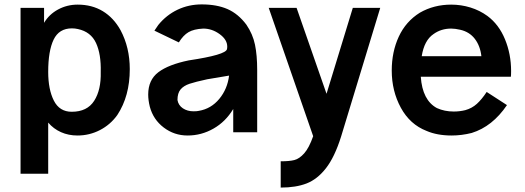

<svg xmlns="http://www.w3.org/2000/svg" viewBox="-20 -598 2372 868"><path d="M566.7 -285.4Q566.7 -163.5 510.4 -78.1Q479.2 -34.4 431.8 -9.9Q384.4 14.6 330.2 14.6Q289.6 14.6 255.7 -0.5Q221.9 -15.6 197.9 -43.8V187.5H72.9V-562.5H179.2V-494.8Q202.1 -533.3 242.7 -555.2Q283.3 -577.1 331.2 -577.1Q395.8 -577.1 444.8 -547.4Q493.8 -517.7 525 -461.5Q566.7 -383.3 566.7 -285.4ZM435.4 -272.9Q437.5 -353.1 414.1 -403.6Q390.6 -454.2 332.3 -466.7Q318.8 -469.8 305.2 -469.8Q246.9 -469.8 222.4 -418.8Q197.9 -367.7 197.9 -272.9Q197.9 -193.8 223.4 -143.2Q249 -92.7 304.2 -92.7Q374 -92.7 405.7 -142.2Q437.5 -191.7 435.4 -272.9Z M1093.8 -486.5Q1122.9 -443.8 1132.8 -395.8Q1142.7 -347.9 1142.7 -281.2V0H1034.4V-105.2Q1000 -47.9 945.3 -16.7Q890.6 14.6 828.1 14.6Q767.7 14.6 720.3 -21.4Q672.9 -57.3 657.3 -115.6Q650 -144.8 650 -170.8Q650 -236.5 695.8 -271.4Q741.7 -306.2 833.3 -325Q1001 -350 1006.2 -376Q1007.3 -380.2 1007.3 -387.5Q1007.3 -418.8 972.9 -443.8Q938.5 -468.8 899 -468.8Q856.2 -466.7 832.3 -452.6Q808.3 -438.5 788.5 -406.3L678.1 -459.4L695.8 -485.4Q732.3 -530.2 782.8 -554.2Q833.3 -578.1 891.7 -578.1Q960.4 -578.1 1008.9 -556.8Q1057.3 -535.4 1093.8 -486.5ZM1015.6 -256.2 916.7 -239.6Q863.5 -228.1 837 -219.3Q810.4 -210.4 796.4 -193.8Q782.3 -177.1 782.3 -145.8Q786.5 -121.9 806.8 -108.3Q827.1 -94.8 855.2 -94.8Q870.8 -94.8 879.2 -96.9Q934.4 -106.3 971.4 -151Q1008.3 -195.8 1015.6 -256.2Z M1699 -562.5 1521.9 19.8Q1492.7 112.5 1453.6 162.5Q1414.6 212.5 1366.1 231.3Q1317.7 250 1250 250H1249V131.2H1250Q1288.5 131.2 1310.9 125.5Q1333.3 119.8 1355.2 95.3Q1377.1 70.8 1395.8 17.7L1194.8 -562.5H1320.8L1456.2 -174L1575 -562.5Z M2083.3 -100Q2058.3 -93.8 2031.3 -93.8Q1989.6 -93.8 1955.2 -109.4Q1889.6 -144.8 1882.3 -251H2289.6Q2290.6 -259.4 2290.6 -277.1Q2290.6 -353.1 2263 -420.3Q2235.4 -487.5 2183.3 -526Q2149 -551 2106.8 -564.1Q2064.6 -577.1 2019.8 -577.1Q1941.7 -577.1 1878.1 -540.6Q1814.6 -501 1782.8 -432.3Q1751 -363.5 1751 -279.2Q1751 -186.5 1792.2 -110.9Q1833.3 -35.4 1908.3 -6.2Q1956.3 14.6 2021.9 14.6Q2066.7 14.6 2112.5 3.1Q2206.3 -26 2271.9 -122.9L2180.2 -182.3Q2158.3 -149 2135.9 -128.6Q2113.5 -108.3 2083.3 -100ZM2019.8 -468.8Q2037.5 -468.8 2060.4 -463.5Q2102.1 -454.2 2126.6 -422.4Q2151 -390.6 2156.3 -343.8H1886.5Q1897.9 -415.6 1939.6 -443.8Q1974 -468.8 2019.8 -468.8Z"/></svg>

Font: Vladivostok Bold
Style: Regular
Weight: 700
Width: 4
Designer: Michael Sharanda
Foundry: Michael Sharanda
Version: Version 1.005